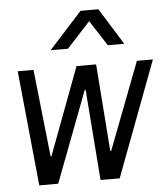

<svg xmlns="http://www.w3.org/2000/svg" viewBox="-53 -801 743 849"><g transform="rotate(-5 318.0 -376.5)"><path d="M87 0 36 -511H106L148 -124H152L297 -511H384L413 -124H417L565 -511H636L444 0H359L328 -403H324L171 0ZM189 -591 336 -753H415L516 -591H443L370 -704L266 -591Z"/></g></svg>

Font: Chivo Mono Medium Light
Style: Italic
Weight: 300
Italic angle: -8.05°
Monospace: yes
Version: Version 1.008